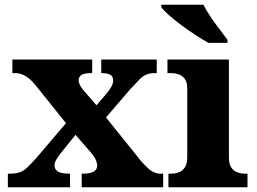

<svg xmlns="http://www.w3.org/2000/svg" viewBox="-20 -786 1078 806"><path d="M13 0V-57H22Q46 -57 63 -63Q80 -69 95 -83.5Q110 -98 131 -121L257 -269L131 -426Q117 -444 103 -455.5Q89 -467 74.5 -473Q60 -479 45 -479H32V-536H367V-479H363Q332 -479 321 -470.5Q310 -462 310 -450Q310 -440 315.5 -429Q321 -418 333 -404L385 -344L428 -394Q440 -409 447.5 -422Q455 -435 455 -448Q455 -466 442 -472.5Q429 -479 408 -479H405V-536H638V-479H629Q610 -479 595.5 -473.5Q581 -468 566.5 -453.5Q552 -439 529 -414L425 -293L572 -110Q588 -92 601 -80Q614 -68 627 -62.5Q640 -57 652 -57H665V0H323V-57H328Q358 -57 373 -65.5Q388 -74 388 -90Q388 -101 382 -115.5Q376 -130 350 -159L297 -220L231 -138Q222 -126 215.5 -114.5Q209 -103 209 -91Q209 -75 223 -66Q237 -57 270 -57H274V0Z M687 0V-57H699Q716 -57 731.5 -63Q747 -69 756.5 -84Q766 -99 766 -127V-415Q766 -441 756 -454.5Q746 -468 730.5 -473.5Q715 -479 699 -479H683V-536H941V-125Q941 -98 950.5 -83.5Q960 -69 975.5 -63Q991 -57 1007 -57H1019V0ZM855 -606Q830 -620 800 -639.5Q770 -659 740.5 -681Q711 -703 688.5 -723Q666 -743 657 -756V-766H834Q845 -744 863 -717Q881 -690 901 -664Q921 -638 935 -619V-606Z"/></svg>

Font: Noto Serif Armenian ExtraBold
Style: Regular
Weight: 800
Version: Version 2.007